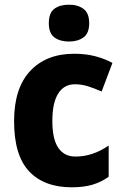

<svg xmlns="http://www.w3.org/2000/svg" viewBox="-20 -788 525 818"><path d="M286 10Q168 10 104 -58Q40 -126 40 -272Q40 -412 108.5 -485.5Q177 -559 296 -559Q345 -559 385.5 -548.5Q426 -538 459 -520L413 -398Q382 -412 354.5 -420.5Q327 -429 299 -429Q253 -429 228 -389.5Q203 -350 203 -273Q203 -195 228.5 -158Q254 -121 301 -121Q339 -121 374.5 -133Q410 -145 443 -168V-35Q411 -12 373.5 -1Q336 10 286 10ZM274 -768Q312 -768 336 -750Q360 -732 360 -689Q360 -646 335.5 -628.5Q311 -611 274 -611Q236 -611 212 -628.5Q188 -646 188 -689Q188 -733 211.5 -750.5Q235 -768 274 -768Z"/></svg>

Font: Noto Sans Devanagari SemiCondensed ExtraBold
Style: Regular
Weight: 800
Width: 4
Designer: Jelle Bosma - Monotype Design Team
Foundry: Monotype Imaging Inc.
Version: Version 2.004; ttfautohint (v1.8.4.7-5d5b)